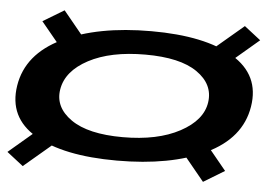

<svg xmlns="http://www.w3.org/2000/svg" viewBox="-44 -649 925 660"><g transform="rotate(5 418.5 -319.0)"><path d="M377 -92.5Q562 -92.5 682.2 -149.5Q802.5 -206.5 820.5 -317.5Q838.5 -428 740.2 -487Q642 -546 457 -546Q272 -546 151.5 -488Q31 -430 13.5 -319.5Q-4 -208.5 94 -150.5Q192 -92.5 377 -92.5ZM56.5 -45.5 191 -159.5 134 -203.5 0 -89.5ZM678.5 -45.5 751 -89.5 657.5 -203.5 585 -159.5ZM390 -174.5Q270.5 -174.5 211.2 -216Q152 -257.5 162 -319.5Q172.5 -383.5 248.2 -423.8Q324 -464 443.5 -464Q563.5 -464 622.5 -423Q681.5 -382 672.5 -319.5Q663.5 -257 586.8 -215.8Q510 -174.5 390 -174.5ZM174.5 -433.5 247 -477.5 153.5 -591.5 80.5 -547.5ZM698 -433.5 832 -547.5 775.5 -591.5 641 -477.5Z"/></g></svg>

Font: Anybody ExtraExpanded Medium
Style: Italic
Weight: 500
Width: 8
Italic angle: -10°
Version: Version 1.113;gftools[0.9.25]